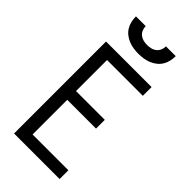

<svg xmlns="http://www.w3.org/2000/svg" viewBox="-293 -1020 1085 1085"><g transform="rotate(45 250.0 -477.5)"><path d="M72 0V-735H436V-665H150V-417H380V-347H150V-70H436V0ZM250 -815Q230 -815 210 -818Q190 -821 171.5 -828.5Q153 -836 137 -848.5Q121 -861 110.5 -878Q100 -895 95.5 -915Q91 -935 91 -955H169Q169 -940 175 -925.5Q181 -911 193 -901.5Q205 -892 220 -888.5Q235 -885 250 -885Q265 -885 280 -888.5Q295 -892 307 -901.5Q319 -911 325 -925.5Q331 -940 331 -955H409Q409 -935 404.5 -915Q400 -895 389.5 -878Q379 -861 363 -848.5Q347 -836 328.5 -828.5Q310 -821 290 -818Q270 -815 250 -815Z"/></g></svg>

Font: Zed Sans
Style: Regular
Weight: 400
Designer: Belleve Invis
Foundry: Belleve Invis
Version: Version 1.0.0; ttfautohint (v1.8.4)